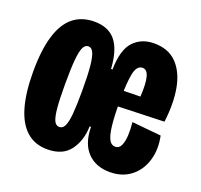

<svg xmlns="http://www.w3.org/2000/svg" viewBox="-101 -653 812 777"><g transform="rotate(20 304.5 -264.5)"><path d="M15.8 -264.7Q15.8 -357.5 34.3 -418.8Q52.8 -480 89.6 -509.8Q126.3 -539.5 180.7 -539.5Q241.2 -539.5 272.2 -501.3Q303.3 -463.2 308.3 -382.5H314.5Q316.2 -468.7 350 -504.1Q383.8 -539.5 437.7 -539.5Q499.8 -539.5 535.7 -502.1Q571.5 -464.7 583.1 -401.2Q594.7 -337.8 584.5 -255.8L308.7 -246.8V-315L458.3 -318Q461.7 -376 454.1 -403.2Q446.5 -430.5 427.2 -430.5Q402.5 -430.5 394.2 -391.3Q386 -352.2 386 -272.2Q386 -206.8 390.5 -167.6Q395 -128.3 404.7 -110.3Q414.3 -92.3 431 -92.3Q448.3 -92.3 456.2 -109.9Q464 -127.5 465.2 -154.3Q466.5 -181.2 463.2 -210L589 -197.8Q601 -141.8 586.6 -93.6Q572.2 -45.3 535.4 -16.8Q498.7 11.7 445.2 11.7Q384.8 11.7 348.9 -25.8Q313 -63.2 312.3 -134.2H306.3Q305.2 -73.2 273.8 -30.8Q242.5 11.7 176.5 11.7Q122.7 11.7 87 -19.9Q51.3 -51.5 33.6 -112.8Q15.8 -174.2 15.8 -264.7ZM228.8 -261Q228.8 -327.5 225 -365.5Q221.2 -403.5 213.2 -420.3Q205.3 -437.2 191.5 -437.2Q176.7 -437.2 169 -419.8Q161.3 -402.5 157.9 -364.8Q154.5 -327.2 154.5 -261.5Q154.5 -196.8 157.8 -160Q161.2 -123.2 168.8 -106.6Q176.5 -90 191.3 -90Q206.2 -90 214.2 -106.7Q222.2 -123.3 225.5 -160.2Q228.8 -197 228.8 -261Z"/></g></svg>

Font: Bricolage Grotesque 96pt Condensed ExBd
Style: Regular
Weight: 800
Width: 3
Designer: Mathieu Triay
Foundry: Atelier Triay
Version: Version 1.001;Glyphs 3.2 (3207)